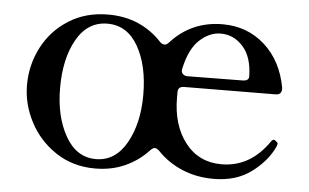

<svg xmlns="http://www.w3.org/2000/svg" viewBox="-42 -555 1014 630"><g transform="rotate(5 465.0 -240.0)"><path d="M881 -119Q881 -117 879 -111Q857 -62 806.5 -24Q756 14 681 14Q625 14 577.5 -6Q530 -26 496 -62Q488 -70 481 -70Q475 -70 467 -62Q434 -26 389.5 -6Q345 14 291 14Q218 14 162 -23Q106 -60 75.5 -118.5Q45 -177 45 -240Q45 -306 75 -364Q105 -422 161 -457.5Q217 -493 291 -493Q346 -493 390.5 -473.5Q435 -454 468 -418Q475 -411 483 -411Q490 -411 497 -419Q565 -494 668 -494Q749 -494 806.5 -442.5Q864 -391 880 -303V-299Q880 -280 860 -280L560 -278Q539 -278 539 -260V-242Q539 -151 583.5 -93.5Q628 -36 703 -36Q798 -36 859 -125Q863 -131 868 -131Q871 -131 875 -127Q881 -123 881 -119ZM428 -240Q428 -337 392 -400Q356 -463 291 -463Q226 -463 190 -400Q154 -337 154 -240Q154 -146 190.5 -81.5Q227 -17 291 -17Q355 -17 391.5 -81.5Q428 -146 428 -240ZM548 -338 547 -332Q547 -324 552.5 -319Q558 -314 567 -314L748 -316Q769 -316 769 -331Q768 -395 737.5 -429Q707 -463 664 -463Q627 -463 594.5 -433Q562 -403 548 -338Z"/></g></svg>

Font: Shippori Mincho B1 SemiBold
Style: Regular
Weight: 600
Designer: FONTDASU
Foundry: FONTDASU / Google Inc. / but / Adobe
Version: Version 3.110; ttfautohint (v1.8.3)